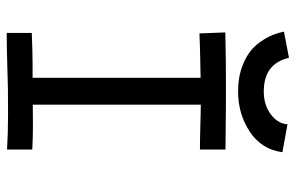

<svg xmlns="http://www.w3.org/2000/svg" viewBox="-171 -688 860 558"><g transform="rotate(90 259.0 -409.0)"><path d="M245.6 -745.6Q284.7 -745.6 311.8 -765.6Q338.9 -785.6 341.3 -814.5L422.4 -799.8Q414.1 -738.8 362.5 -704.8Q311 -670.9 245.6 -670.9Q225.1 -670.9 205.8 -674.1Q186.5 -677.2 164.6 -686.3Q142.6 -695.3 125.2 -709.7Q107.9 -724.1 93.3 -748.3Q78.6 -772.5 71.8 -804.2L147.9 -818.8Q165 -745.6 245.6 -745.6ZM74.2 -633.8Q150.4 -635.7 236.8 -635.7Q294.9 -635.7 414.6 -634.3V-560.1Q382.8 -560.1 344.5 -561.3Q306.2 -562.5 284.2 -562.5V-74.2Q294.9 -74.2 313.2 -74.5Q331.5 -74.7 344.2 -74.7Q380.9 -74.7 414.6 -72.8V0.5Q364.7 -2.4 312 -2.4Q301.3 -2.4 276.4 -2.2Q251.5 -2 236.3 -2Q223.1 -2 170.9 -0.2Q118.7 1.5 75.7 1.5V-71.3Q127.4 -73.7 169.4 -73.7H206.1V-562Q112.3 -560.5 77.1 -558.6Z"/></g></svg>

Font: FantasqueSansM Nerd Font
Style: Regular
Weight: 400
Monospace: yes
Designer: Jany Belluz
Version: Version 1.8.0 ; ttfautohint (v1.8.2);Nerd Fonts 3.4.0